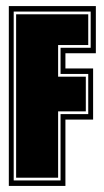

<svg xmlns="http://www.w3.org/2000/svg" viewBox="-20 -611 341 631"><path d="M9 0V-591H295V-436H195V-386H286V-218H195V0ZM25 -18H179V-236H270V-368H179V-454H278V-573H25ZM33 -27V-564H270V-463H171V-359H262V-245H171V-27Z"/></svg>

Font: Alumni Sans Collegiate One SC
Style: Regular
Weight: 400
Designer: Robert E. Leuschke
Foundry: Robert E. Leuschke
Version: Version 1.100